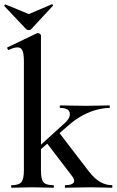

<svg xmlns="http://www.w3.org/2000/svg" viewBox="-32 -880 547 900"><path d="M23 0Q20 0 20 -6Q20 -12 23 -12Q56 -12 68 -26Q80 -40 80 -81V-592Q80 -627 73.5 -642.5Q67 -658 50 -658Q35 -658 9 -646Q6 -645 3 -651Q0 -657 3 -658L141 -724Q144 -725 146 -725Q151 -725 155.5 -721Q160 -717 160 -714V-81Q160 -40 171.5 -26Q183 -12 217 -12Q221 -12 221 -6Q221 0 217 0Q198 0 173.5 -1Q149 -2 120 -2Q92 -2 67 -1Q42 0 23 0ZM274 0Q272 0 272 -6Q272 -12 274 -12Q304 -12 312.5 -23Q321 -34 307 -53L184 -214L244 -260L381 -81Q410 -43 437 -27.5Q464 -12 492 -12Q495 -12 495 -6Q495 0 492 0Q473 0 448 -1Q423 -2 395 -2Q355 -2 326.5 -1Q298 0 274 0ZM130 -155 125 -170 267 -299Q299 -326 295 -350Q291 -374 251 -374Q248 -374 248 -380Q248 -386 251 -386Q276 -386 302 -385Q328 -384 371 -384Q411 -384 435 -385Q459 -386 480 -386Q483 -386 483 -380Q483 -374 480 -374Q456 -374 423.5 -366Q391 -358 357 -340Q323 -322 291 -294ZM91 -743 -12 -852Q-13 -854 -10 -857Q-7 -860 -6 -859L103 -814L211 -860Q213 -861 215.5 -858Q218 -855 216 -853L114 -743Q110 -739 103 -739Q96 -739 91 -743Z"/></svg>

Font: Cormorant SemiBold
Style: Regular
Weight: 600
Designer: Christian Thalmann (Catharsis Fonts)
Foundry: Catharsis Fonts
Version: Version 4.000